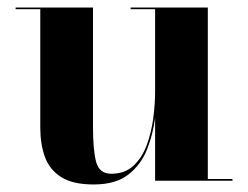

<svg xmlns="http://www.w3.org/2000/svg" viewBox="-20 -480 658 510"><path d="M227 -460V-143.5Q227 -80.5 235.5 -49.5Q244 -18.5 275.5 -18.5Q311.5 -18.5 334.2 -39.5Q357 -60.5 369.5 -94Q382 -127.5 387 -165.2Q392 -203 392 -237V-455.5H327V-460H532V-4.5H597.5V0H392V-167Q386.5 -123.5 370.5 -83Q354.5 -42.5 320.8 -16.2Q287 10 229 10Q173 10 142.2 -9.8Q111.5 -29.5 99.2 -63.5Q87 -97.5 87 -141V-455.5H21.5V-460Z"/></svg>

Font: Bodoni* 36pt
Style: Bold
Weight: 700
Version: Version 2.3